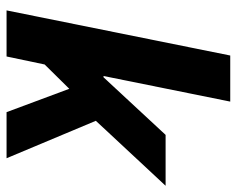

<svg xmlns="http://www.w3.org/2000/svg" viewBox="-90 -650 739 600"><g transform="rotate(90 280.0 -349.5)"><path d="M12 0H156L181 -119L257 -196L330 0H474L357 -279L560 -497H401L221 -303H217L297 -699H153Z"/></g></svg>

Font: Source Sans Pro
Style: Bold Italic
Weight: 700
Italic angle: -11°
Designer: Paul D. Hunt
Foundry: Adobe Systems Incorporated
Version: Version 3.006;hotconv 1.0.111;makeotfexe 2.5.65597